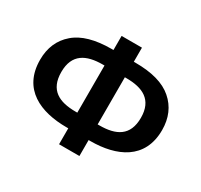

<svg xmlns="http://www.w3.org/2000/svg" viewBox="-157 -954 1221 1168"><g transform="rotate(30 454.0 -370.5)"><path d="M526 -751H383V-652H371C256 -652 169 -628 112 -578C55 -529 26 -462 26 -378C26 -171 188 -102 371 -102H383V10H526V-102H538C721 -102 883 -172 883 -378C883 -461 854 -529 797 -578C740 -628 653 -652 537 -652H526ZM371 -543H383V-212H371C255 -212 175 -251 175 -378C175 -504 256 -543 371 -543ZM537 -543C652 -543 734 -504 734 -378C734 -251 654 -212 538 -212H526V-543Z"/></g></svg>

Font: Cheyenne Sans
Style: Bold
Weight: 700
Designer: The Public Sans project authors (U.S. Web Design System), Libre Franklin designed by Pablo Impallari and Rodrigo Fuenzal
Foundry: The Cheyenne Sans Project Authors
Version: Version 2.007